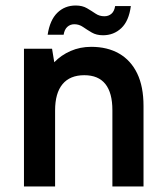

<svg xmlns="http://www.w3.org/2000/svg" viewBox="-20 -677 599 697"><path d="M153 -551Q161 -604 188 -630.5Q215 -657 255 -657Q279 -657 296 -647Q313 -637 327 -627.5Q341 -618 359 -618Q374 -618 384.5 -627Q395 -636 398 -655H455Q448 -601 420.5 -575Q393 -549 354 -549Q330 -549 313 -559Q296 -569 281.5 -579Q267 -589 250 -589Q235 -589 224.5 -579.5Q214 -570 211 -551ZM67 -500H169L177 -451Q202 -477 236.5 -492Q271 -507 311 -507Q370 -507 412.5 -482.5Q455 -458 478 -410.5Q501 -363 501 -292V0H388V-277Q388 -340 362.5 -372Q337 -404 286 -404Q234 -404 207 -371.5Q180 -339 180 -276V0H67Z"/></svg>

Font: Albert Sans SemiBold
Style: Regular
Weight: 600
Designer: Andreas Rasmussen
Foundry: a.Foundry
Version: Version 1.025